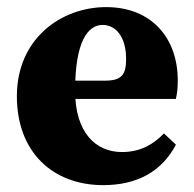

<svg xmlns="http://www.w3.org/2000/svg" viewBox="-20 -519 561 554"><path d="M277.8 15.2C374.6 15.2 446.5 -23.3 487.6 -101.6L453 -134C422.8 -102.8 385.7 -80.3 331.8 -80.3C257 -80.3 196.7 -135.3 196.7 -257.3C196.7 -401.7 234.6 -447.1 276.2 -447.1C312.5 -447.1 343.9 -414.5 343.9 -348.9C343.9 -304.3 331.5 -286.3 283.5 -286.3H96V-233.5H487.4C491.4 -250.1 492.9 -265.8 492.9 -287.3C492.9 -408.3 418.1 -498.5 286.3 -498.5C157.2 -498.5 28.7 -408.1 28.7 -241.4C28.7 -80 132.3 15.2 277.8 15.2Z"/></svg>

Font: Source Serif Variable
Style: Regular
Weight: 389
Designer: Frank Grießhammer
Foundry: Adobe Systems Incorporated
Version: Version 3.001;hotconv 1.0.111;makeotfexe 2.5.65597